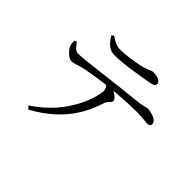

<svg xmlns="http://www.w3.org/2000/svg" viewBox="-162 -1005 1324 1324"><g transform="rotate(45 500.0 -342.5)"><path d="M216.1 32.9 236 53.6C476.1 -77.9 539.6 -244.8 574.7 -350.2C585.5 -379.9 609.3 -384.4 609.3 -403.8C609.3 -428.3 554.9 -457.3 519.2 -475.2L475.7 -466.5C502.9 -442.8 513 -426.1 513 -406.1C513 -352.2 456.8 -124.2 216.1 32.9ZM209.9 -392.2C232.6 -393 259.4 -404.5 289.7 -412.5C325 -422 445.9 -441.8 538.4 -451.2C636.9 -461.6 732 -464.4 780.1 -464.4C828.6 -464.4 866.7 -457.7 883 -457.7C905.1 -457.7 911.5 -466.5 911.5 -483.1C911.5 -511.9 853.7 -534.1 813.4 -534.1C797.7 -534.1 782.4 -522.7 711.7 -516.2C528.2 -499.9 274.3 -461.6 205.7 -461.6C180.4 -461.6 160.2 -488.2 141.5 -515.2L124.4 -508C124.5 -486.9 125.5 -471.4 131.2 -459.1C141.6 -430.7 186.7 -391.4 209.9 -392.2ZM391.3 -631.6C479.6 -631.6 620 -656.3 697 -670.2C729 -675.8 740.4 -685.3 740.4 -699.6C740.4 -723.7 706.8 -739 663.6 -739C643.1 -739 630.5 -723 571.3 -709.8C520.8 -698.8 451.7 -686.9 390.9 -686.9C357.9 -686.9 332.1 -697.9 294 -725.9L278.9 -712.6C312 -660.8 340.4 -631.6 391.3 -631.6Z"/></g></svg>

Font: Source Han Serif TW VF
Style: Regular
Weight: 250
Designer: Ryoko NISHIZUKA 西塚涼子 (kana & ideographs); Frank Grießhammer (Latin, Greek & Cyrillic); Wenlong ZHANG 张文龙 (bopomofo); San
Foundry: Adobe
Version: Version 2.002;hotconv 1.1.0;makeotfexe 2.6.0